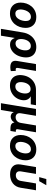

<svg xmlns="http://www.w3.org/2000/svg" viewBox="1529 -2336 1011 4109"><g transform="rotate(90 2034.5 -281.5)"><path d="M268.1 10.7Q157.2 10.7 96.4 -51.5Q35.6 -113.8 35.6 -217.3Q35.6 -283.2 56.4 -343.3Q77.1 -403.3 117.2 -450.7Q157.2 -498 214.6 -525.4Q272 -552.7 345.2 -552.7Q455.6 -552.7 516.4 -490.5Q577.1 -428.2 577.1 -324.7Q577.1 -258.8 556.4 -198.5Q535.6 -138.2 495.6 -91.1Q455.6 -43.9 398.2 -16.6Q340.8 10.7 268.1 10.7ZM272.9 -104.5Q314 -104.5 343.5 -126.5Q373 -148.4 392.3 -182.9Q411.6 -217.3 420.9 -256.1Q430.2 -294.9 430.2 -328.6Q430.2 -377.9 407.7 -407.7Q385.3 -437.5 339.8 -437.5Q298.8 -437.5 269.3 -415.8Q239.7 -394 220.5 -359.9Q201.2 -325.7 191.9 -286.9Q182.6 -248 182.6 -213.9Q182.6 -165 205.1 -134.8Q227.5 -104.5 272.9 -104.5Z M597.2 204.1 674.8 -264.6Q689 -350.6 731 -415.3Q772.9 -480 837.9 -516.4Q902.8 -552.7 986.3 -552.7Q1064.9 -552.7 1118.7 -519Q1172.4 -485.4 1195.1 -421.6Q1217.8 -357.9 1203.6 -269Q1189.5 -182.1 1149.7 -119.9Q1109.9 -57.6 1054 -24.2Q998 9.3 935.1 9.3Q890.6 9.3 862.5 -5.6Q834.5 -20.5 818.8 -42.7Q803.2 -64.9 795.9 -87.4H791.5L743.7 204.1ZM909.7 -108.4Q966.8 -108.4 1004.4 -154.3Q1042 -200.2 1054.2 -273.4Q1065.9 -345.2 1043.7 -390.4Q1021.5 -435.5 964.4 -435.5Q907.7 -435.5 869.6 -391.6Q831.5 -347.7 819.3 -273.4Q807.1 -199.2 830.6 -153.8Q854 -108.4 909.7 -108.4Z M1422.9 3.4Q1339.4 3.4 1305.9 -32.5Q1272.5 -68.4 1284.7 -141.6L1351.6 -545.9H1498L1434.6 -161.6Q1430.2 -135.7 1437.3 -123.8Q1444.3 -111.8 1466.8 -111.8Q1478.5 -111.8 1485.1 -112.8Q1491.7 -113.8 1496.6 -115.2L1502 -8.3Q1490.2 -4.4 1469.7 -0.5Q1449.2 3.4 1422.9 3.4Z M1813 10.7Q1730.5 10.7 1676.3 -24.2Q1622.1 -59.1 1600.1 -121.8Q1578.1 -184.6 1591.8 -268.6Q1605.5 -352.5 1648.4 -414.8Q1691.4 -477.1 1757.1 -511.5Q1822.8 -545.9 1904.8 -545.9H2231.4L2212.9 -434.6H2040.5Q2088.9 -408.2 2111.1 -360.1Q2133.3 -312 2121.6 -242.7Q2109.9 -171.4 2067.9 -114Q2025.9 -56.6 1960.4 -22.9Q1895 10.7 1813 10.7ZM1885.7 -430.7Q1827.1 -430.7 1790 -385.7Q1752.9 -340.8 1741.2 -269Q1729 -197.8 1751 -151.1Q1772.9 -104.5 1831.5 -104.5Q1890.1 -104.5 1927.5 -150.6Q1964.8 -196.8 1977.1 -269Q1988.8 -341.3 1966.3 -386Q1943.8 -430.7 1885.7 -430.7Z M2188.5 204.1 2312.5 -545.9H2458.5L2404.8 -223.1Q2395.5 -166 2420.7 -138.4Q2445.8 -110.8 2490.2 -110.8Q2535.2 -110.8 2568.4 -138.9Q2601.6 -167 2610.8 -223.1L2664.6 -545.9H2810.5L2745.6 -154.3Q2738.8 -114.7 2780.3 -114.7H2801.8L2782.7 0H2721.2Q2611.8 0 2601.6 -85.4Q2574.7 -39.6 2540 -22.2Q2505.4 -4.9 2476.6 -4.9Q2448.7 -4.9 2421.1 -19.3Q2393.6 -33.7 2379.9 -71.8L2334.5 204.1Z M3101.6 10.7Q2990.7 10.7 2929.9 -51.5Q2869.1 -113.8 2869.1 -217.3Q2869.1 -283.2 2889.9 -343.3Q2910.6 -403.3 2950.7 -450.7Q2990.7 -498 3048.1 -525.4Q3105.5 -552.7 3178.7 -552.7Q3289.1 -552.7 3349.9 -490.5Q3410.6 -428.2 3410.6 -324.7Q3410.6 -258.8 3389.9 -198.5Q3369.1 -138.2 3329.1 -91.1Q3289.1 -43.9 3231.7 -16.6Q3174.3 10.7 3101.6 10.7ZM3106.4 -104.5Q3147.5 -104.5 3177 -126.5Q3206.5 -148.4 3225.8 -182.9Q3245.1 -217.3 3254.4 -256.1Q3263.7 -294.9 3263.7 -328.6Q3263.7 -377.9 3241.2 -407.7Q3218.8 -437.5 3173.3 -437.5Q3132.3 -437.5 3102.8 -415.8Q3073.2 -394 3054 -359.9Q3034.7 -325.7 3025.4 -286.9Q3016.1 -248 3016.1 -213.9Q3016.1 -165 3038.6 -134.8Q3061 -104.5 3106.4 -104.5Z M3711.9 8.3Q3597.2 8.3 3540 -50.8Q3482.9 -109.9 3500.5 -215.3L3555.2 -545.9H3701.7L3648.4 -224.6Q3639.6 -170.4 3662.4 -142.6Q3685.1 -114.7 3732.4 -114.7Q3779.8 -114.7 3811.8 -142.6Q3843.8 -170.4 3852.5 -224.6L3905.8 -545.9H4052.2L3997.6 -215.3Q3980.5 -110.4 3904.1 -51Q3827.6 8.3 3711.9 8.3ZM3770.5 -615.2 3811.5 -767.1H3943.8L3857.4 -615.2Z"/></g></svg>

Font: Inter
Style: Bold Italic
Weight: 700
Italic angle: -9.39999°
Designer: Rasmus Andersson
Foundry: rsms
Version: Version 4.001;git-9221beed3